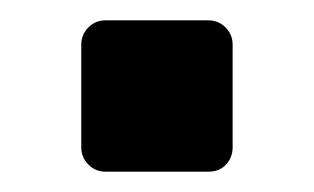

<svg xmlns="http://www.w3.org/2000/svg" viewBox="-20 -169 309 189"><path d="M84 0Q74 0 67 -7Q60 -14 60 -24V-125Q60 -135 67 -142Q74 -149 84 -149H185Q195 -149 202 -142Q209 -135 209 -125V-24Q209 -14 202.5 -7Q196 0 185 0Z"/></svg>

Font: Rubik AZ
Style: Regular
Weight: 500
Designer: Hubert and Fischer
Foundry: Hubert & Fischer
Version: Version 2.000